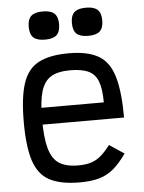

<svg xmlns="http://www.w3.org/2000/svg" viewBox="-58 -897 716 957"><g transform="rotate(-5 300.0 -418.5)"><path d="M303 14Q207 14 151.5 -15.5Q96 -45 73 -116Q50 -187 50 -309Q50 -432 73 -502.5Q96 -573 151.5 -602.5Q207 -632 303 -632Q397 -632 451 -601Q505 -570 527.5 -494.5Q550 -419 550 -289H79V-373H456Q456 -439 442 -477Q428 -515 394.5 -531Q361 -547 303 -547Q241 -547 206.5 -526Q172 -505 157 -455.5Q142 -406 142 -318Q142 -224 157 -170Q172 -116 206.5 -93.5Q241 -71 303 -71Q338 -71 365 -79Q392 -87 415 -106.5Q438 -126 463 -159L537 -110Q504 -63 472 -36Q440 -9 400 2.5Q360 14 303 14ZM408 -710Q368 -710 350 -726.5Q332 -743 332 -781Q332 -818 350 -834.5Q368 -851 408 -851Q448 -851 466 -834.5Q484 -818 484 -781Q484 -743 466 -726.5Q448 -710 408 -710ZM192 -710Q152 -710 134 -726.5Q116 -743 116 -781Q116 -818 134 -834.5Q152 -851 192 -851Q232 -851 250 -834.5Q268 -818 268 -781Q268 -743 250 -726.5Q232 -710 192 -710Z"/></g></svg>

Font: Victor Mono SemiBold
Style: Regular
Weight: 600
Monospace: yes
Designer: Rune Bjørnerås
Version: Version 1.561;gftools[0.9.30]